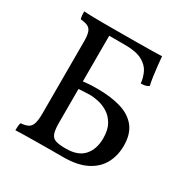

<svg xmlns="http://www.w3.org/2000/svg" viewBox="-157 -815 929 953"><g transform="rotate(30 308.0 -338.0)"><path d="M56 3Q56 -10 57 -21Q58 -32 61 -40Q88 -42 103 -50Q118 -58 124.5 -78.5Q131 -99 131 -138V-549Q131 -582 125 -600.5Q119 -619 103.5 -626.5Q88 -634 62 -636Q59 -644 58 -655.5Q57 -667 57 -679Q67 -678 80.5 -677.5Q94 -677 113.5 -676.5Q133 -676 160.5 -676Q188 -676 225 -676V-138Q225 -97 232.5 -76.5Q240 -56 260 -49.5Q280 -43 318 -43Q388 -43 421 -80.5Q454 -118 454 -180Q454 -228 437 -258Q420 -288 394.5 -304.5Q369 -321 341 -327.5Q313 -334 291 -334Q282 -334 257 -333Q232 -332 213 -330V-373Q236 -376 258 -377.5Q280 -379 305 -379Q384 -379 441 -362Q498 -345 529.5 -305.5Q561 -266 561 -199Q561 -143 537 -98Q513 -53 461.5 -26.5Q410 0 328 0Q300 0 261.5 0Q223 0 183 0.5Q143 1 109 1.5Q75 2 56 3ZM479 -509Q476 -540 462.5 -569Q449 -598 414.5 -617Q380 -636 315 -636H199L221 -676Q296 -676 353 -676.5Q410 -677 448 -677.5Q486 -678 503 -679Q505 -656 508 -627.5Q511 -599 515 -570.5Q519 -542 524 -521Q516 -514 504 -511.5Q492 -509 479 -509Z"/></g></svg>

Font: Vollkorn
Style: Regular
Weight: 400
Designer: Friedrich Althausen
Foundry: Friedrich Althausen
Version: Version 4.104